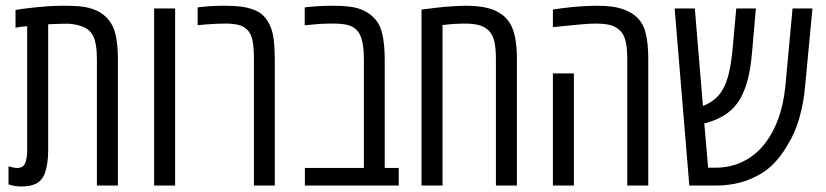

<svg xmlns="http://www.w3.org/2000/svg" viewBox="-20 -660 2940 683"><path d="M53.2 3.4Q43.9 3.4 32.7 1.5Q21.5 -0.5 10.3 -3.9V-68.4Q30.3 -62.5 40.5 -62.5Q63 -62.5 69.8 -80.3Q76.7 -98.1 76.7 -125.5V-566.9Q66.4 -566.4 55.9 -564.9Q45.4 -563.5 35.2 -561.5V-624.5Q54.2 -627.9 83.3 -631.3Q112.3 -634.8 143.6 -637.2Q174.8 -639.6 201.2 -639.6Q236.3 -639.6 258.8 -637.9Q281.2 -636.2 297.1 -631.8Q313 -627.4 327.6 -620.6Q338.9 -614.7 348.1 -607.4Q357.4 -600.1 365.2 -590.8Q384.8 -567.9 392.1 -532.7Q399.4 -497.6 399.4 -449.2V0H324.7V-449.7Q324.7 -507.3 310.1 -534.4Q295.4 -561.5 260.7 -569.3Q246.1 -574.2 225.6 -575.7Q216.8 -575.7 198.2 -575.4Q179.7 -575.2 151.4 -573.7V-125.5Q151.4 -101.1 148.4 -80.8Q145.5 -60.5 140.1 -45.4Q129.9 -17.1 106.9 -5.9Q95.2 -0.5 81.3 1.5Q67.4 3.4 53.2 3.4Z M528.3 0V-629.9H603V0Z M883.3 0V-449.7Q883.3 -491.2 878.2 -516.4Q873 -541.5 858.4 -555.2Q845.2 -567.9 825.9 -572Q806.6 -576.2 781.7 -576.2Q768.6 -576.2 750.5 -575.4Q732.4 -574.7 714.4 -573.2Q696.3 -571.8 683.1 -570.3V-633.8Q707.5 -636.7 730.5 -638.2Q753.4 -639.6 774.4 -639.6Q813.5 -639.6 838.9 -636.2Q864.3 -632.8 884.8 -624.5Q904.3 -616.7 917.2 -603.8Q930.2 -590.8 939.5 -571.3Q949.7 -550.3 953.6 -519.8Q957.5 -489.3 957.5 -449.2V0Z M1064.5 0V-62.5H1274.4V-449.7Q1274.4 -509.8 1259.3 -538.6Q1244.1 -567.4 1207 -573.2Q1198.7 -574.7 1189.2 -575.4Q1179.7 -576.2 1169.9 -576.2Q1141.1 -576.2 1119.9 -575Q1098.6 -573.7 1064 -569.8V-633.8Q1090.3 -636.7 1114.7 -638.2Q1139.2 -639.6 1162.6 -639.6Q1195.3 -639.6 1217.3 -637.2Q1239.3 -634.8 1255.9 -629.4Q1278.8 -622.1 1296.1 -609.1Q1313.5 -596.2 1324.7 -578.1Q1333 -565.4 1338.4 -545.2Q1343.8 -524.9 1346.2 -500.2Q1348.6 -475.6 1348.6 -449.2V-62.5H1398.4V0Z M1479.5 0V-626Q1501.5 -628.9 1521 -631.1Q1540.5 -633.3 1557.6 -635.3Q1581.1 -637.2 1600.8 -638.4Q1620.6 -639.6 1635.7 -639.6Q1680.7 -639.6 1713.6 -631.8Q1746.6 -624 1771 -604Q1778.3 -598.1 1783.9 -591.3Q1789.6 -584.5 1794.4 -576.7Q1807.6 -554.2 1813.2 -522.7Q1818.8 -491.2 1818.8 -449.2V0H1744.1V-449.7Q1744.1 -489.7 1738 -514.6Q1731.9 -539.6 1716.3 -553.2Q1701.2 -566.9 1680.4 -571.5Q1659.7 -576.2 1629.9 -576.2Q1615.7 -576.2 1596.9 -575Q1578.1 -573.7 1554.2 -570.8V0Z M2211.4 0V-449.7Q2211.4 -492.2 2204.3 -518.1Q2197.3 -543.9 2178.7 -557.1Q2163.6 -568.8 2143.6 -572.5Q2123.5 -576.2 2099.1 -576.2Q2080.1 -576.2 2045.7 -573.2Q2011.2 -570.3 1946.8 -563.5V-626Q1960.9 -628.4 1976.8 -630.4Q1992.7 -632.3 2009.8 -634.3Q2040 -637.2 2062.3 -638.4Q2084.5 -639.6 2100.6 -639.6Q2133.3 -639.6 2157 -636.5Q2180.7 -633.3 2200.7 -625.5Q2211.4 -621.6 2220.7 -616.5Q2230 -611.3 2238.8 -604.5Q2266.1 -583 2276.1 -545.2Q2286.1 -507.3 2286.1 -449.2V0ZM1946.8 0V-398.9H2021.5V0Z M2432.1 0 2379.9 -629.9H2451.7L2480.5 -283.2Q2504.4 -292.5 2521.5 -306.4Q2538.6 -320.3 2550.8 -341.3Q2564.9 -365.7 2573 -400.4Q2581.1 -435.1 2585.9 -483.4L2599.1 -629.9H2668.9L2654.8 -468.8Q2649.9 -415.5 2640.6 -379.2Q2631.3 -342.8 2614.7 -311Q2595.2 -277.3 2565.4 -255.9Q2535.6 -234.4 2490.7 -222.2Q2489.7 -222.2 2488.3 -221.9Q2486.8 -221.7 2485.4 -221.7L2499 -63.5H2525.4Q2579.1 -63.5 2623.8 -85.7Q2668.5 -107.9 2699.7 -147.9Q2761.7 -227.1 2773.9 -355L2799.3 -629.9H2870.1L2844.2 -355Q2838.9 -293.9 2823.5 -240.2Q2808.1 -186.5 2781.7 -144.5Q2760.7 -106.4 2729.7 -75.4Q2698.7 -44.4 2654.3 -25.4Q2626.5 -12.7 2593.8 -6.3Q2561 0 2525.4 0Z"/></svg>

Font: Open Sans Condensed
Style: Regular
Weight: 400
Width: 3
Designer: Monotype Design Team
Foundry: Monotype Imaging Inc.
Version: Version 3.000